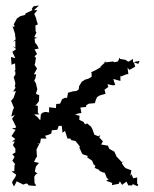

<svg xmlns="http://www.w3.org/2000/svg" viewBox="-20 -671 561 700"><path d="M111 -330 116 -345 111 -367 105 -377 109 -386 112 -400H104V-401L115 -421L106 -435L108 -440L111 -460L106 -466L115 -474L106 -491L121 -494L115 -507L108 -515L106 -530L115 -533L105 -536L113 -553L110 -556L109 -578L118 -582L111 -604L114 -599L105 -620L116 -634H104L122 -651L102 -648L96 -639L98 -634L73 -622L72 -617L54 -612L42 -604L30 -582L34 -575L23 -572L26 -575L35 -547V-544L37 -527L26 -518L36 -523V-497L25 -503L39 -492L25 -482L36 -459L20 -463L22 -435L35 -440L36 -416L32 -411H36V-399L30 -390L36 -368L34 -354L37 -352L28 -337L38 -339L29 -313L20 -303L21 -302L31 -278L27 -270L21 -246L34 -252L24 -238L37 -212L39 -206L23 -202L37 -198L22 -175L36 -164L24 -155H34L27 -142L36 -129V-115L25 -109L33 -99L25 -85L35 -73L33 -68L32 -47L22 -46L39 -34L36 -26L26 -11L24 -5L31 9L41 -10L65 2L75 -2L80 -1L85 5L111 7L109 0L106 -3L105 -27L111 -36L117 -37L107 -46L111 -64L122 -77L104 -81L113 -99L115 -97L114 -110L113 -126L123 -146L115 -147L126 -148L129 -166H150L144 -176L155 -179L167 -184L169 -196L189 -198L194 -212H205L206 -205L208 -187L217 -194C220 -185 223 -175 226 -166H236L240 -160L255 -157L265 -145L272 -135L269 -134L279 -111L283 -108L301 -102L297 -98L316 -85L321 -72L328 -66L325 -59L341 -52L343 -48L354 -43L362 -41L370 -21L377 -18L367 -12L389 -4L388 4L413 -1L417 -10L425 3L441 -9L448 5H462L464 0L481 8L484 1L480 -1V-24L466 -21L459 -36L455 -29L459 -50L438 -58L432 -64L424 -76L432 -85L425 -79L405 -100L412 -95L405 -100L397 -118L379 -128L374 -137L377 -130L374 -140L349 -144L355 -156L342 -170L346 -179L339 -174L324 -180L317 -200L312 -209L299 -220V-221L290 -218L284 -227L269 -234L270 -249L254 -253L264 -257L277 -259L273 -279L293 -281H294V-287L304 -293L326 -295L329 -306L334 -317L350 -327L340 -322L365 -329L361 -344L375 -354L372 -364L391 -360L400 -361L393 -383L419 -376V-396L421 -392L440 -400L448 -401L445 -424L452 -416L473 -428L468 -444L484 -438L489 -449L473 -446L465 -443V-456L448 -446L437 -453L418 -456L416 -461L410 -447L396 -444L393 -447L368 -444H357L367 -447L345 -427L350 -428L339 -421L326 -414L313 -408L314 -401V-391L302 -384L291 -381L278 -373L268 -356V-353L267 -345L258 -339L246 -338L228 -333L225 -316L222 -313L218 -315L206 -309L205 -306L199 -293L185 -292L184 -277L159 -280V-261L145 -263L135 -260L129 -254L127 -233L126 -234L123 -236L118 -243L104 -254H123L118 -260V-285L108 -287L112 -289L122 -302L123 -325C117 -325 114 -327 111 -330Z"/></svg>

Font: Charger Distortion
Style: 1
Weight: 400
Designer: Jasper
Foundry: Cannot Into Space Fonts
Version: Version 0.98